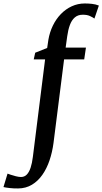

<svg xmlns="http://www.w3.org/2000/svg" viewBox="-135 -835 590 1107"><path d="M144 -606Q151.5 -649.5 169.8 -687.2Q188 -725 215.8 -753.8Q243.5 -782.5 278.8 -798.8Q314 -815 354 -815Q374 -815 395 -812.8Q416 -810.5 435 -803L409.5 -728Q400 -735 383.2 -742.8Q366.5 -750.5 341 -750Q314 -750 296 -734.2Q278 -718.5 267.8 -690.5Q257.5 -662.5 252.5 -625.5L243.5 -560.5H360.5L350.5 -492.5H234.5L173.5 -10.5Q166.5 42.5 150.5 89.8Q134.5 137 109.2 173Q84 209 49.2 230Q14.5 251 -30 251.5Q-54.5 252 -79 249.2Q-103.5 246.5 -115 243.5L-91.5 166Q-88 167.5 -74.2 172.2Q-60.5 177 -43.5 181.2Q-26.5 185.5 -14 185.5Q6 185.5 19.5 171.5Q33 157.5 41.5 131.8Q50 106 54.5 69.5L125 -492.5H59.5L68 -531L137 -558.5Z"/></svg>

Font: Merriweather Medium
Style: Italic
Weight: 500
Italic angle: -7.8°
Version: Version 2.101